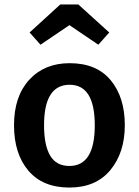

<svg xmlns="http://www.w3.org/2000/svg" viewBox="-20 -828 624 863"><path d="M292 15Q172 15 107.5 -61Q43 -137 43 -265Q43 -395 111.5 -469.5Q180 -544 293 -544Q414 -544 477.5 -467.5Q541 -391 541 -265Q541 -142 476 -63.5Q411 15 292 15ZM292 -82Q406 -82 406 -265Q406 -447 293 -447Q178 -447 178 -265Q178 -175 205.5 -128.5Q233 -82 292 -82ZM422 -627 292 -715 162 -627 113 -682 251 -808H332L471 -682Z"/></svg>

Font: Trujillo Medium
Style: Regular
Weight: 500
Designer: Fira Sans original fonts by bBox Type GmbH, Carrois Corporate GbR, & Edenspiekermann AG / Changes by Cristiano Sobral
Foundry: Fira Sans original fonts by bBox Type GmbH, Carrois Corporate GbR, & Edenspiekermann AG / Changes by Cristiano Sobral
Version: Version 4.301;October 17, 2021;FontCreator 14.0.0.2814 64-bi